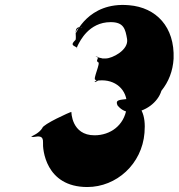

<svg xmlns="http://www.w3.org/2000/svg" viewBox="-20 -778 718 772"><path d="M295 -600C301 -610 336 -689 425 -689C478 -689 484 -661 491 -621C498 -576 430 -543 406 -543H391C397 -543 361 -548 371 -552C384 -552 354 -550 367 -550C383 -546 362 -535 374 -528C387 -528 351 -457 364 -457C377 -455 351 -450 364 -448C377 -450 348 -449 363 -450C378 -451 363 -455 390 -455C453 -455 498 -408 489 -342C479 -274 424 -234 360 -234C267 -234 267 -328 267 -328C262 -328 152 -278 150 -263C138 -243 110 -231 105 -229C107 -229 111 -227 113 -227C138 -231 154 -233 153 -205C151 -180 162 -26 331 -26C448 -26 551 -118 561 -244C567 -315 549 -361 492 -380C462 -376 443 -378 452 -355C462 -342 480 -326 512 -326C563 -328 615 -366 629 -413C658 -449 675 -492 678 -542C683 -670 608 -748 499 -757C332 -772 283 -636 284 -644C289 -679 334 -668 295 -668C277 -662 288 -633 284 -618C265 -599 270 -597 287 -588C296 -584 282 -576 295 -600Z"/></svg>

Font: Hussar Przerywany
Style: Obl
Weight: 400
Foundry: Cannot Into Space Fonts
Version: Version 0.982